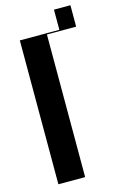

<svg xmlns="http://www.w3.org/2000/svg" viewBox="-122 -849 561 901"><g transform="rotate(-15 158.5 -398.5)"><path d="M45 0H175V-693H317V-797H237V-699H45Z"/></g></svg>

Font: Moniqa Black
Style: Regular
Weight: 900
Designer: Rajesh Rajput
Foundry: Rajesh Rajput
Version: Version 1.000